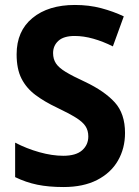

<svg xmlns="http://www.w3.org/2000/svg" viewBox="-20 -744 559 774"><path d="M484 -208Q484 -146 455.5 -96.5Q427 -47 371.5 -18.5Q316 10 236 10Q176 10 130 0.5Q84 -9 41 -30V-169Q87 -145 138.5 -130.5Q190 -116 235 -116Q286 -116 311 -138Q336 -160 336 -194Q336 -218 324.5 -235.5Q313 -253 285.5 -270Q258 -287 210 -310Q159 -334 122.5 -361.5Q86 -389 66.5 -427.5Q47 -466 47 -525Q47 -619 111 -671.5Q175 -724 282 -724Q339 -724 388 -711Q437 -698 479 -678L435 -557Q395 -577 356 -588Q317 -599 281 -599Q237 -599 215.5 -579.5Q194 -560 194 -530Q194 -506 205.5 -488.5Q217 -471 245 -454Q273 -437 323 -414Q401 -377 442.5 -331.5Q484 -286 484 -208Z"/></svg>

Font: Noto Sans Lao SemiCondensed
Style: Bold
Weight: 700
Width: 4
Designer: Monotype Design Team
Foundry: Monotype Imaging Inc.
Version: Version 2.003; ttfautohint (v1.8.4.7-5d5b)